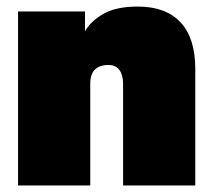

<svg xmlns="http://www.w3.org/2000/svg" viewBox="-20 -565 645 585"><path d="M35 0V-530H239V-470Q257 -501 295.5 -523Q334 -545 400 -545Q485 -545 530 -497Q575 -449 575 -355V0H355V-310Q355 -336 344 -351.5Q333 -367 310 -367Q291 -367 278.5 -360Q266 -353 260.5 -340.5Q255 -328 255 -310V0Z"/></svg>

Font: Golos Text Black
Style: Regular
Weight: 900
Designer: A.Korolkova, Vitaly Kuzmin
Foundry: ParaType Ltd
Version: Version 2.004